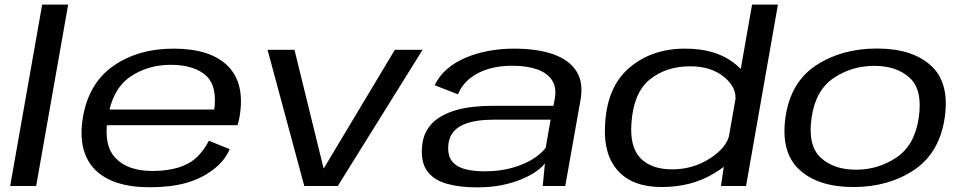

<svg xmlns="http://www.w3.org/2000/svg" viewBox="-20 -805 4178 831"><path d="M24 0H136.5L275 -785H162.5Z M628 5.5 640.5 -65Q533.5 -65 480.5 -120.5Q427 -175.5 446.5 -295Q466 -418.5 542.5 -472Q619 -524.5 719 -524.5Q822 -524.5 875 -475Q920 -429.5 907.5 -331H440.5L428.5 -263H1008Q1013.5 -279 1016.5 -297.5Q1042 -443 966.5 -519Q891 -594.5 731.5 -594.5Q578 -594.5 470.5 -519.5Q363.5 -445 338.5 -295.5Q315 -148.5 391 -71Q467.5 5.5 628 5.5ZM640.5 -65 628 5.5Q719.5 5.5 786.5 -13.5Q853 -32.5 903.5 -71.5Q953 -109 974 -159.5L884 -196Q864.5 -157 833.5 -126Q801.5 -95.5 752.5 -80Q702.5 -65 640.5 -65Z M1297 0H1442L1809 -589.5H1689L1381.5 -76.5H1380.5L1254.5 -589.5H1138Z M2045 6Q2105 6 2154 -4.2Q2203 -14.5 2240.2 -30.5Q2277.5 -46.5 2302.2 -64.2Q2327 -82 2338.5 -98.5L2329 0H2426.5L2492.5 -372Q2506 -447.5 2475 -496.5Q2444 -545.5 2375.2 -570Q2306.5 -594.5 2205 -594.5Q2147 -594.5 2093.8 -584.5Q2040.5 -574.5 1994.8 -555Q1949 -535.5 1914.8 -506Q1880.5 -476.5 1861.5 -436L1962 -397Q1980 -438.5 2014.2 -466Q2048.5 -493.5 2095 -507Q2141.5 -520.5 2196 -520.5Q2260 -520.5 2304.2 -505Q2348.5 -489.5 2369 -458.2Q2389.5 -427 2381.5 -380L2375.5 -347H2108.5Q2069.5 -347 2027.5 -342.5Q1985.5 -338 1947 -326.2Q1908.5 -314.5 1877.2 -293.8Q1846 -273 1827.2 -240.8Q1808.5 -208.5 1806 -163Q1802.5 -98.5 1831 -61.8Q1859.5 -25 1914.5 -9.5Q1969.5 6 2045 6ZM2077 -63.5Q2029 -63.5 1992.8 -73Q1956.5 -82.5 1937.2 -106Q1918 -129.5 1920 -172Q1922 -207.5 1939 -230Q1956 -252.5 1983.5 -264.8Q2011 -277 2044.5 -282Q2078 -287 2113.5 -287H2363L2342 -166Q2324 -140.5 2286.8 -117Q2249.5 -93.5 2196.2 -78.5Q2143 -63.5 2077 -63.5Z M3100.5 0H3209L3347 -785H3235L3116.5 -110ZM2843 4.5Q2971.5 4.5 3068 -53.2Q3164.5 -111 3174 -161.5L3137.5 -225.5Q3127 -167.5 3053.5 -119.8Q2980 -72 2889 -72Q2798.5 -72 2751.8 -120.8Q2705 -169.5 2713 -273Q2722 -404 2792.5 -461Q2863 -518 2967.5 -518Q3059 -518 3115.5 -470.5Q3172 -423 3162 -365.5L3219.5 -428.5Q3229 -479 3150.8 -536.8Q3072.5 -594.5 2944.5 -594.5Q2800 -594.5 2702.5 -510.5Q2605 -426.5 2598.5 -258.5Q2592 -134.5 2655.5 -65Q2719 4.5 2843 4.5Z M3673.5 4.5Q3825.5 4.5 3936 -69.2Q4046.5 -143 4069 -296.5Q4090.5 -447.5 4009.2 -521.2Q3928 -595 3776 -595Q3623.5 -595 3512.5 -522.5Q3401.5 -450 3379.5 -296.5Q3358.5 -145.5 3439.8 -70.5Q3521 4.5 3673.5 4.5ZM3685 -70.5Q3588 -70.5 3531.8 -123Q3475.5 -175.5 3492.5 -295.5Q3510 -415 3588.5 -467.5Q3667 -520 3764 -520Q3861 -520 3917.5 -468Q3974 -416 3956.5 -295.5Q3939 -176.5 3860.2 -123.5Q3781.5 -70.5 3685 -70.5Z"/></svg>

Font: Anybody Expanded
Style: Italic
Weight: 400
Width: 7
Italic angle: -10°
Version: Version 1.113;gftools[0.9.25]